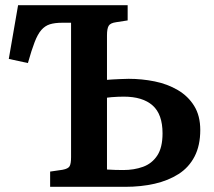

<svg xmlns="http://www.w3.org/2000/svg" viewBox="-20 -723 830 743"><path d="M174 0V-59L222 -66Q244 -70 249.5 -80Q255 -90 255 -115V-635H221Q192 -635 173 -629Q154 -623 140 -607Q126 -591 114 -560Q102 -529 88 -479L14 -495L50 -703H474V-644L429 -637Q407 -634 400.5 -623Q394 -612 394 -586V-414Q401 -415 414.5 -415.5Q428 -416 445 -417Q462 -418 478 -418Q529 -418 578.5 -408Q628 -398 668 -374.5Q708 -351 731.5 -313Q755 -275 755 -220Q755 -160 733 -117.5Q711 -75 671 -49.5Q631 -24 578.5 -12Q526 0 464 0ZM394 -67Q410 -66 425.5 -65.5Q441 -65 457 -65Q499 -65 533.5 -77.5Q568 -90 588.5 -121Q609 -152 609 -207Q609 -281 570.5 -315Q532 -349 459 -349Q449 -349 436 -348.5Q423 -348 411.5 -347Q400 -346 394 -345Z"/></svg>

Font: Literata 18pt SemiBold
Style: Regular
Weight: 600
Designer: Latin by Veronika Burian and Jose Scaglione. Greek by Irene Vlachou. Cyrillic by Vera Evstafieva.
Foundry: TypeTogether
Version: Version 3.103;gftools[0.9.29]